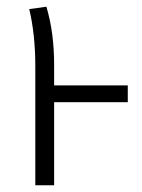

<svg xmlns="http://www.w3.org/2000/svg" viewBox="-20 -551 423 571"><path d="M360 -247H141V0H85V-355Q85 -448 67 -524L118 -531Q141 -454 141 -358V-297H360Z"/></svg>

Font: Fira Sans Extra Condensed Light
Style: Regular
Weight: 300
Width: 1
Designer: Carrois Corporate & Edenspiekermann AG
Foundry: Carrois Corporate GbR & Edenspiekermann AG
Version: Version 4.203